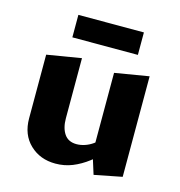

<svg xmlns="http://www.w3.org/2000/svg" viewBox="-95 -687 733 784"><g transform="rotate(15 271.5 -295.5)"><path d="M207 8Q142 8 99 -33Q56 -74 56 -143V-412L201 -436V-182Q201 -141 218 -116Q235 -91 270 -91Q287 -91 305 -97Q323 -103 339 -114.5Q355 -126 366 -142L403 -101Q375 -67 343.5 -43Q312 -19 278.5 -5.5Q245 8 207 8ZM370 12 343 -74V-412L487 -436V-11ZM141 -508V-603H418V-508Z"/></g></svg>

Font: Ysabeau Office ExtraBold
Style: Regular
Weight: 800
Designer: Christian Thalmann (Catharsis Fonts)
Version: Version 2.001;gftools[0.9.30]; featfreeze: tnum,lnum,ss02